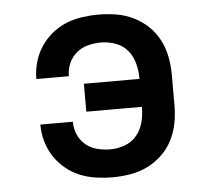

<svg xmlns="http://www.w3.org/2000/svg" viewBox="-44 -575 688 630"><g transform="rotate(-5 300.0 -260.0)"><path d="M302 8Q275 8 247.5 4Q220 0 194.5 -10.5Q169 -21 147.5 -39Q126 -57 111 -80Q96 -103 88.5 -130Q81 -157 81 -185Q81 -185 81 -185Q81 -185 81 -185H188Q188 -185 188 -185Q188 -185 188 -185Q188 -163 196.5 -143Q205 -123 221.5 -109Q238 -95 259.5 -89.5Q281 -84 302 -84Q327 -84 350.5 -92.5Q374 -101 389.5 -119.5Q405 -138 411.5 -162Q418 -186 418 -210V-214H235V-306H418V-310Q418 -334 411.5 -358Q405 -382 389.5 -400.5Q374 -419 350.5 -427.5Q327 -436 302 -436Q281 -436 259.5 -430.5Q238 -425 221.5 -411Q205 -397 196.5 -377Q188 -357 188 -335Q188 -335 188 -335Q188 -335 188 -335H81Q81 -335 81 -335Q81 -335 81 -335Q81 -363 88.5 -390Q96 -417 111 -440Q126 -463 147.5 -481Q169 -499 194.5 -509.5Q220 -520 247.5 -524Q275 -528 302 -528Q332 -528 361.5 -523Q391 -518 417.5 -505Q444 -492 465.5 -471.5Q487 -451 500.5 -424.5Q514 -398 519.5 -369Q525 -340 525 -310V-210Q525 -180 519.5 -151Q514 -122 500.5 -95.5Q487 -69 465.5 -48.5Q444 -28 417.5 -15Q391 -2 361.5 3Q332 8 302 8Z"/></g></svg>

Font: Zed Mono Semibold Extended
Style: Regular
Weight: 600
Width: 7
Monospace: yes
Designer: Belleve Invis
Foundry: Belleve Invis
Version: Version 1.0.0; ttfautohint (v1.8.4)